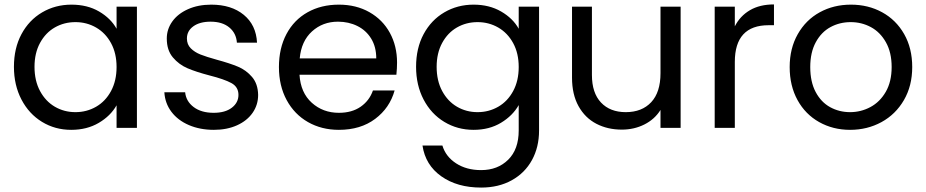

<svg xmlns="http://www.w3.org/2000/svg" viewBox="-20 -578 4187 868"><path d="M43 -276Q43 -360 77 -423.5Q111 -487 170.5 -522Q230 -557 303 -557Q375 -557 428 -526Q481 -495 507 -448V-548H599V0H507V-102Q480 -54 426.5 -22.5Q373 9 302 9Q229 9 170 -27Q111 -63 77 -128Q43 -193 43 -276ZM507 -275Q507 -337 482 -383Q457 -429 414.5 -453.5Q372 -478 321 -478Q270 -478 228 -454Q186 -430 161 -384Q136 -338 136 -276Q136 -213 161 -166.5Q186 -120 228 -95.5Q270 -71 321 -71Q372 -71 414.5 -95.5Q457 -120 482 -166.5Q507 -213 507 -275Z M947 9Q884 9 834 -12.5Q784 -34 755 -72.5Q726 -111 723 -161H817Q821 -120 855.5 -94Q890 -68 946 -68Q998 -68 1028 -91Q1058 -114 1058 -149Q1058 -185 1026 -202.5Q994 -220 927 -237Q866 -253 827.5 -269.5Q789 -286 761.5 -318.5Q734 -351 734 -404Q734 -446 759 -481Q784 -516 830 -536.5Q876 -557 935 -557Q1026 -557 1082 -511Q1138 -465 1142 -385H1051Q1048 -428 1016.5 -454Q985 -480 932 -480Q883 -480 854 -459Q825 -438 825 -404Q825 -377 842.5 -359.5Q860 -342 886.5 -331.5Q913 -321 960 -308Q1019 -292 1056 -276.5Q1093 -261 1119.5 -230Q1146 -199 1147 -149Q1147 -104 1122 -68Q1097 -32 1051.5 -11.5Q1006 9 947 9Z M1775 -295Q1775 -269 1772 -240H1334Q1339 -159 1389.5 -113.5Q1440 -68 1512 -68Q1571 -68 1610.5 -95.5Q1650 -123 1666 -169H1764Q1742 -90 1676 -40.5Q1610 9 1512 9Q1434 9 1372.5 -26Q1311 -61 1276 -125.5Q1241 -190 1241 -275Q1241 -360 1275 -424Q1309 -488 1370.5 -522.5Q1432 -557 1512 -557Q1590 -557 1650 -523Q1710 -489 1742.5 -429.5Q1775 -370 1775 -295ZM1681 -314Q1681 -366 1658 -403.5Q1635 -441 1595.5 -460.5Q1556 -480 1508 -480Q1439 -480 1390.5 -436Q1342 -392 1335 -314Z M2121 -557Q2192 -557 2245.5 -526Q2299 -495 2325 -448V-548H2417V12Q2417 87 2385 145.5Q2353 204 2293.5 237Q2234 270 2155 270Q2047 270 1975 219Q1903 168 1890 80H1980Q1995 130 2042 160.5Q2089 191 2155 191Q2230 191 2277.5 144Q2325 97 2325 12V-103Q2298 -55 2245 -23Q2192 9 2121 9Q2048 9 1988.5 -27Q1929 -63 1895 -128Q1861 -193 1861 -276Q1861 -360 1895 -423.5Q1929 -487 1988.5 -522Q2048 -557 2121 -557ZM2325 -275Q2325 -337 2300 -383Q2275 -429 2232.5 -453.5Q2190 -478 2139 -478Q2088 -478 2046 -454Q2004 -430 1979 -384Q1954 -338 1954 -276Q1954 -213 1979 -166.5Q2004 -120 2046 -95.5Q2088 -71 2139 -71Q2190 -71 2232.5 -95.5Q2275 -120 2300 -166.5Q2325 -213 2325 -275Z M3057 -548V0H2966V-81Q2940 -39 2893.5 -15.5Q2847 8 2791 8Q2727 8 2676 -18.5Q2625 -45 2595.5 -98Q2566 -151 2566 -227V-548H2656V-239Q2656 -158 2697 -114.5Q2738 -71 2809 -71Q2882 -71 2924 -116Q2966 -161 2966 -247V-548Z M3302 -459Q3326 -506 3370.5 -532Q3415 -558 3479 -558V-464H3455Q3302 -464 3302 -298V0H3211V-548H3302Z M3823 9Q3746 9 3683.5 -26Q3621 -61 3585.5 -125.5Q3550 -190 3550 -275Q3550 -359 3586.5 -423.5Q3623 -488 3686 -522.5Q3749 -557 3827 -557Q3905 -557 3968 -522.5Q4031 -488 4067.5 -424Q4104 -360 4104 -275Q4104 -190 4066.5 -125.5Q4029 -61 3965 -26Q3901 9 3823 9ZM3823 -71Q3872 -71 3915 -94Q3958 -117 3984.5 -163Q4011 -209 4011 -275Q4011 -341 3985 -387Q3959 -433 3917 -455.5Q3875 -478 3826 -478Q3776 -478 3734.5 -455.5Q3693 -433 3668 -387Q3643 -341 3643 -275Q3643 -208 3667.5 -162Q3692 -116 3733 -93.5Q3774 -71 3823 -71Z"/></svg>

Font: DVN-Poppins
Style: Regular
Weight: 400
Designer: Ninad Kale (Devanagari), Jonny Pinhorn (Latin)
Foundry: Indian Type Foundry
Version: 4.004